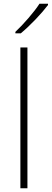

<svg xmlns="http://www.w3.org/2000/svg" viewBox="-20 -1016 279 1036"><path d="M239 -989V-996H193C166 -953 105 -883 63 -844V-836H92C144 -879 206 -945 239 -989ZM128 0V-760H90V0Z"/></svg>

Font: Noto Sans Thai Looped ExtraLight
Style: Regular
Weight: 200
Designer: Sasikarn Vongin, Ben Mitchell
Foundry: The Fontpad Ltd
Version: Version 1.001